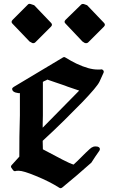

<svg xmlns="http://www.w3.org/2000/svg" viewBox="-20 -917 595 994"><path d="M515 -538Q520 -547 514 -553.5Q508 -560 499 -557H486Q463 -557 436 -564.5Q409 -572 375 -588Q350 -600 319 -619Q312 -624 305 -619L51 -467Q43 -462 43 -457Q43 -439 75 -435H83Q83 -412 83 -377Q83 -342 83 -320Q81 -264 80.5 -211Q80 -158 80 -106L41 -63Q33 -55 40 -47L47 -37Q53 -28 63 -32Q65 -33 77 -33Q101 -33 166 -6Q235 22 287 55Q294 60 302 54Q340 23 378 -9.5Q416 -42 453 -75Q462 -89 472.5 -105Q483 -121 494 -136Q499 -144 496 -150Q493 -156 485 -158Q472 -160 465 -158Q453 -154 445 -146Q423 -126 402.5 -105Q382 -84 361 -65Q345 -69 303.5 -90.5Q262 -112 202 -144Q202 -155 201.5 -165.5Q201 -176 201 -188Q265 -247 315 -296.5Q365 -346 406 -388Q482 -467 495 -494ZM390 -448 201 -256V-275Q201 -286 201.5 -296.5Q202 -307 202 -319V-493Q208 -497 214.5 -499.5Q221 -502 225 -505Q252 -495 268.5 -490Q285 -485 298 -480Q307 -477 315.5 -474Q324 -471 331 -468Q350 -461 363.5 -457Q377 -453 390 -448ZM518 -779Q528 -789 518 -799L431 -890L414 -896Q405 -898 400 -893L320 -815Q309 -804 319 -795L407 -702L418 -695Q422 -693 427.5 -693.5Q433 -694 437 -698ZM244 -779Q254 -789 244 -799L157 -890L139 -896Q130 -899 125 -894L46 -815Q35 -804 44 -795L133 -702L144 -696Q148 -693 153.5 -693.5Q159 -694 163 -698Z"/></svg>

Font: MM Taunggyi
Style: Regular
Weight: 400
Designer: Khon Soe Zaw Thu
Version: Version 1.00 July 18, 2016, initial release